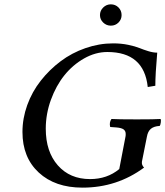

<svg xmlns="http://www.w3.org/2000/svg" viewBox="-20 -859 765 889"><path d="M503.9 -658.2Q541 -658.2 573.7 -651.4Q606.4 -644.5 625.5 -636.7Q644.5 -628.9 666.7 -622.1Q689 -615.2 708 -615.2Q699.2 -515.1 699.2 -461.9L664.1 -456.1Q647 -618.2 477.1 -618.2Q421.9 -618.2 369.4 -588.4Q316.9 -558.6 278.1 -510.3Q239.3 -461.9 215.6 -396.5Q191.9 -331.1 191.9 -263.2Q191.9 -156.7 247.8 -93.3Q303.7 -29.8 397 -29.8Q476.1 -29.8 532.2 -76.2L561 -226.1Q562 -230 562 -238.8Q562 -252.9 552 -260Q542 -267.1 518.1 -269L490.2 -271Q484.9 -292 496.1 -308.1Q524.9 -306.2 613.8 -306.2Q697.3 -306.2 723.1 -308.1Q726.1 -305.2 724.6 -292.7Q723.1 -280.3 719.2 -275.9Q692.9 -274.4 678.7 -262.7Q664.6 -251 660.2 -226.1L637.2 -110.8Q634.8 -95.2 647 -83Q521.5 9.8 361.8 9.8Q234.9 9.8 159.4 -60.1Q84 -129.9 84 -248Q84 -311 106.2 -372.6Q128.4 -434.1 168.5 -485.1Q208.5 -536.1 260.5 -575.2Q312.5 -614.3 375.7 -636.2Q439 -658.2 503.9 -658.2ZM442.9 -789.1Q442.9 -809.6 457.8 -824.2Q472.7 -838.9 493.2 -838.9Q514.2 -838.9 528.6 -824.5Q543 -810.1 543 -789.1Q543 -769 528.6 -754.6Q514.2 -740.2 493.2 -740.2Q472.7 -740.2 457.8 -754.6Q442.9 -769 442.9 -789.1Z"/></svg>

Font: Common Serif Medium
Style: Italic
Weight: 500
Italic angle: -12°
Designer: Philipp H. Poll, Khaled Hosny
Foundry: Stefan Peev, Context Ltd.
Version: Version 1.026